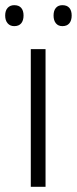

<svg xmlns="http://www.w3.org/2000/svg" viewBox="-31 -722 297 742"><path d="M145 0H88V-532H145ZM-11 -662Q-11 -681 -1.5 -691.5Q8 -702 24 -702Q42 -702 51 -691.5Q60 -681 60 -662Q60 -643 51 -632Q42 -621 24 -621Q8 -621 -1.5 -632Q-11 -643 -11 -662ZM176 -662Q176 -681 185 -691.5Q194 -702 210 -702Q228 -702 237 -691.5Q246 -681 246 -662Q246 -643 237 -632Q228 -621 210 -621Q194 -621 185 -632Q176 -643 176 -662Z"/></svg>

Font: Noto Sans Georgian Light
Style: Regular
Weight: 300
Version: Version 2.002